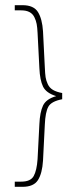

<svg xmlns="http://www.w3.org/2000/svg" viewBox="-20 -721 296 741"><path d="M37 -701H67Q110 -701 126.5 -674.5Q143 -648 146 -600L153 -461Q154 -436 156 -423Q158 -410 164.5 -396Q171 -382 184.5 -374Q198 -366 220 -362V-338Q178 -330 166.5 -309Q155 -288 153 -240L146 -101Q143 -52 126.5 -26Q110 0 67 0H37V-20H62Q98 -20 110 -41.5Q122 -63 125 -107L132 -242Q134 -288 146 -313.5Q158 -339 197 -350Q158 -362 146 -387Q134 -412 132 -458L125 -594Q124 -615 121.5 -628.5Q119 -642 112.5 -655Q106 -668 93.5 -674.5Q81 -681 62 -681H37Z"/></svg>

Font: TypoPRO Bebas Neue
Style: Regular
Weight: 300
Designer: Ryoichi Tsunekawa
Foundry: Ryoichi Tsunekawa
Version: Version 001.003